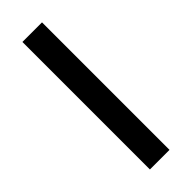

<svg xmlns="http://www.w3.org/2000/svg" viewBox="-247 -766 790 790"><g transform="rotate(-45 147.5 -371.0)"><path d="M91 -742V0H205V-742Z"/></g></svg>

Font: Bisquit Text
Style: Regular
Weight: 400
Version: Version 1.004;Glyphs 3.2.3 (3260)